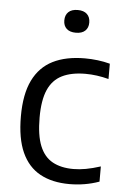

<svg xmlns="http://www.w3.org/2000/svg" viewBox="-54 -801 547 850"><g transform="rotate(5 219.0 -376.5)"><path d="M287 9.5Q210 9.5 156.5 -19.8Q103 -49 75 -110.8Q47 -172.5 47 -271Q47 -369.5 77.2 -431.2Q107.5 -493 165.5 -522Q223.5 -551 307.5 -551Q336 -551 364.5 -547.5Q393 -544 419 -537V-469Q392.5 -476 366.8 -479.5Q341 -483 316 -483Q253.5 -483 212 -462.5Q170.5 -442 150.2 -396Q130 -350 130 -273Q130 -194 149 -147Q168 -100 205.8 -79.2Q243.5 -58.5 298.5 -58.5Q325 -58.5 354 -63.8Q383 -69 419 -80.5V-13Q387 -1.5 353.8 4Q320.5 9.5 287 9.5ZM257 -660.5Q230 -660.5 215.8 -673.8Q201.5 -687 201.5 -710.5Q201.5 -734.5 215.8 -748Q230 -761.5 257 -761.5Q284 -761.5 298.2 -748Q312.5 -734.5 312.5 -710.5Q312.5 -687 298.2 -673.8Q284 -660.5 257 -660.5Z"/></g></svg>

Font: Encode Sans Condensed Thin
Style: Regular
Weight: 400
Version: Version 3.002